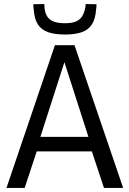

<svg xmlns="http://www.w3.org/2000/svg" viewBox="-20 -931 641 951"><path d="M12 0 252 -707H349L590 0H495L435 -181H162L102 0ZM180 -253H418L299 -623ZM302 -760Q254 -760 220 -771Q186 -782 168 -809.5Q150 -837 147 -885Q146 -891 145.5 -897Q145 -903 145 -910L199 -911Q200 -908 200 -904Q200 -900 200 -897Q202 -868 213.5 -850Q225 -832 246.5 -824Q268 -816 302 -816Q336 -816 356 -824.5Q376 -833 387 -850.5Q398 -868 403 -897Q404 -900 404 -904Q404 -908 404 -911L458 -910Q458 -903 457.5 -897Q457 -891 456 -885Q453 -838 435.5 -810.5Q418 -783 385 -771.5Q352 -760 302 -760Z"/></svg>

Font: Georama ExtraCondensed Thin
Style: Regular
Weight: 400
Version: Version 1.001